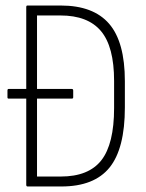

<svg xmlns="http://www.w3.org/2000/svg" viewBox="-20 -675 527 695"><path d="M11 -318Q7 -318 7 -323V-347Q7 -353 11 -353H75H240Q245 -353 245 -347V-323Q245 -318 240 -318ZM80 0Q75 0 75 -6V-649Q75 -655 79 -655H200Q318 -655 375 -589Q432 -523 432 -381V-286Q432 -137 376.5 -68.5Q321 0 202 0ZM114 -36H200Q301 -36 347 -95Q393 -154 393 -284V-382Q393 -506 345.5 -562.5Q298 -619 199 -619H114Z"/></svg>

Font: Sofia Sans Condensed ExtraLight
Style: Regular
Weight: 250
Version: Version 4.100